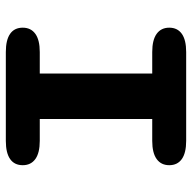

<svg xmlns="http://www.w3.org/2000/svg" viewBox="-20 -639 659 659"><g transform="rotate(-90 309.5 -309.5)"><path d="M155.5 0Q114 0 93 -15Q72 -30 72 -58Q72 -86 93 -101.2Q114 -116.5 155.5 -116.5H230.5V-502.5H155.5Q114 -502.5 93 -517.8Q72 -533 72 -561Q72 -589.5 93 -604.2Q114 -619 155.5 -619H460.5Q502 -619 523 -604.2Q544 -589.5 544 -561Q544 -533 523 -517.8Q502 -502.5 460.5 -502.5H386.5V-116.5H460.5Q502 -116.5 523 -101.2Q544 -86 544 -58Q544 -30 523 -15Q502 0 460.5 0Z"/></g></svg>

Font: Sono ExtraLight Monospace
Style: Bold
Weight: 700
Version: Version 2.112